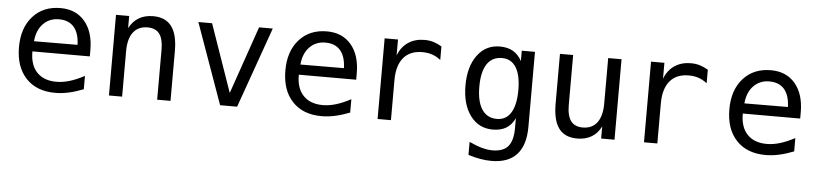

<svg xmlns="http://www.w3.org/2000/svg" viewBox="-41 -682 4582 1077"><g transform="rotate(5 2250.0 -143.0)"><path d="M450.2 -245.1V-209H127V-207Q127 -131.8 166 -91.3Q205.1 -50.8 275.4 -50.8Q311.5 -50.8 350.1 -62.5Q388.7 -74.2 432.6 -97.7V-22.5Q390.6 -5.9 351.1 2.9Q311.5 11.7 274.4 11.7Q168.9 11.7 109.4 -51.8Q49.8 -115.2 49.8 -226.6Q49.8 -335 107.9 -399.9Q166 -464.8 263.7 -464.8Q350.6 -464.8 400.4 -405.8Q450.2 -346.7 450.2 -245.1ZM376 -267.6Q374 -333 344.7 -367.2Q315.4 -401.4 259.8 -401.4Q207 -401.4 171.9 -365.7Q136.7 -330.1 130.9 -266.6Z M922.9 -281.2V0H847.7V-281.2Q847.7 -341.8 826.2 -370.6Q804.7 -399.4 758.8 -399.4Q707 -399.4 678.7 -362.8Q650.4 -326.2 650.4 -255.9V0H576.2V-454.1H650.4V-385.7Q670.9 -424.8 704.6 -444.8Q738.3 -464.8 785.2 -464.8Q854.5 -464.8 888.7 -419.4Q922.9 -374 922.9 -281.2Z M1040 -454.1H1117.2L1250 -73.2L1381.8 -454.1H1459L1297.9 0H1202.1Z M1950.2 -245.1V-209H1627V-207Q1627 -131.8 1666 -91.3Q1705.1 -50.8 1775.4 -50.8Q1811.5 -50.8 1850.1 -62.5Q1888.7 -74.2 1932.6 -97.7V-22.5Q1890.6 -5.9 1851.1 2.9Q1811.5 11.7 1774.4 11.7Q1668.9 11.7 1609.4 -51.8Q1549.8 -115.2 1549.8 -226.6Q1549.8 -335 1607.9 -399.9Q1666 -464.8 1763.7 -464.8Q1850.6 -464.8 1900.4 -405.8Q1950.2 -346.7 1950.2 -245.1ZM1876 -267.6Q1874 -333 1844.7 -367.2Q1815.4 -401.4 1759.8 -401.4Q1707 -401.4 1671.9 -365.7Q1636.7 -330.1 1630.9 -266.6Z M2410.2 -360.4Q2386.7 -378.9 2361.8 -387.2Q2336.9 -395.5 2306.6 -395.5Q2237.3 -395.5 2200.7 -351.6Q2164.1 -307.6 2164.1 -225.6V0H2088.9V-454.1H2164.1V-364.3Q2182.6 -413.1 2221.2 -439Q2259.8 -464.8 2312.5 -464.8Q2340.8 -464.8 2364.3 -457.5Q2387.7 -450.2 2410.2 -436.5Z M2861.3 -230.5Q2861.3 -314.5 2834 -357.9Q2806.6 -401.4 2754.9 -401.4Q2699.2 -401.4 2670.4 -357.9Q2641.6 -314.5 2641.6 -230.5Q2641.6 -146.5 2670.9 -102.5Q2700.2 -58.6 2754.9 -58.6Q2806.6 -58.6 2834 -102.5Q2861.3 -146.5 2861.3 -230.5ZM2935.5 -29.3Q2935.5 73.2 2887.7 126Q2839.8 178.7 2745.1 178.7Q2714.8 178.7 2681.2 172.9Q2647.5 167 2614.3 156.2V83Q2654.3 101.6 2686.5 110.4Q2718.8 119.1 2745.1 119.1Q2806.6 119.1 2834 86.4Q2861.3 53.7 2861.3 -17.6V-72.3Q2843.8 -34.2 2813 -15.6Q2782.2 2.9 2737.3 2.9Q2658.2 2.9 2610.8 -60.5Q2563.5 -124 2563.5 -230.5Q2563.5 -336.9 2610.8 -400.9Q2658.2 -464.8 2737.3 -464.8Q2781.2 -464.8 2811.5 -447.3Q2841.8 -429.7 2861.3 -393.6V-452.1H2935.5Z M3076.2 -171.9V-453.1H3150.4V-171.9Q3150.4 -110.4 3172.4 -81.5Q3194.3 -52.7 3239.3 -52.7Q3292 -52.7 3319.8 -89.8Q3347.7 -127 3347.7 -196.3V-453.1H3422.9V0H3347.7V-68.4Q3328.1 -28.3 3293.9 -8.3Q3259.8 11.7 3213.9 11.7Q3143.6 11.7 3109.9 -33.7Q3076.2 -79.1 3076.2 -171.9Z M3910.2 -360.4Q3886.7 -378.9 3861.8 -387.2Q3836.9 -395.5 3806.6 -395.5Q3737.3 -395.5 3700.7 -351.6Q3664.1 -307.6 3664.1 -225.6V0H3588.9V-454.1H3664.1V-364.3Q3682.6 -413.1 3721.2 -439Q3759.8 -464.8 3812.5 -464.8Q3840.8 -464.8 3864.3 -457.5Q3887.7 -450.2 3910.2 -436.5Z M4450.2 -245.1V-209H4127V-207Q4127 -131.8 4166 -91.3Q4205.1 -50.8 4275.4 -50.8Q4311.5 -50.8 4350.1 -62.5Q4388.7 -74.2 4432.6 -97.7V-22.5Q4390.6 -5.9 4351.1 2.9Q4311.5 11.7 4274.4 11.7Q4168.9 11.7 4109.4 -51.8Q4049.8 -115.2 4049.8 -226.6Q4049.8 -335 4107.9 -399.9Q4166 -464.8 4263.7 -464.8Q4350.6 -464.8 4400.4 -405.8Q4450.2 -346.7 4450.2 -245.1ZM4376 -267.6Q4374 -333 4344.7 -367.2Q4315.4 -401.4 4259.8 -401.4Q4207 -401.4 4171.9 -365.7Q4136.7 -330.1 4130.9 -266.6Z"/></g></svg>

Font: BabelStone Coelbren y Beirdd
Style: Regular
Weight: 400
Designer: Andrew West
Foundry: BabelStone
Version: Version 1.00;September 27, 2022